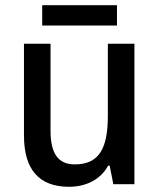

<svg xmlns="http://www.w3.org/2000/svg" viewBox="-20 -800 611 737"><path d="M429 -780H142V-702H429ZM496 -632H394V-356C394 -234 363 -169 267 -169C203 -169 174 -211 174 -298V-632H72V-280C72 -149 130 -83 245 -83C308 -83 365 -109 395 -164H401L415 -93H496Z"/></svg>

Font: Noto Sans Kannada UI SemiCondensed Medium
Style: Regular
Weight: 500
Width: 4
Designer: Jelle Bosma - Monotype Design Team
Foundry: Monotype Imaging Inc.
Version: Version 2.005